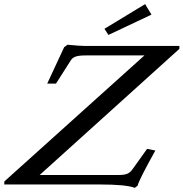

<svg xmlns="http://www.w3.org/2000/svg" viewBox="-80 -883 878 919"><path d="M439 -715.8 419.9 -745.1 614.7 -863.3 645 -813ZM565.4 16.1Q523.4 0 397.9 0H-59.6L-59.1 -14.6L611.3 -617.7H330.1Q298.8 -617.7 283 -612.5Q267.1 -607.4 258.3 -593.3L188 -482.9H146L227.1 -657.2L243.2 -668.9Q302.7 -663.1 325.2 -663.1H778.8L778.3 -648.9L109.9 -45.4H486.8Q514.2 -45.4 528.3 -51Q542.5 -56.6 552.7 -70.8L624 -170.4L663.6 -162.6Q585.4 -22.5 578.6 5.9Z"/></svg>

Font: Elstob 6pt
Style: Italic
Weight: 400
Italic angle: -20°
Designer: Peter S. Baker
Version: Version 1.015